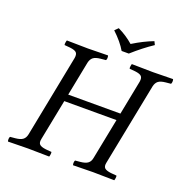

<svg xmlns="http://www.w3.org/2000/svg" viewBox="-141 -946 1060 1082"><g transform="rotate(20 388.5 -405.0)"><path d="M448.2 -696.8Q422.4 -741.7 369.1 -792L389.2 -812Q440.9 -787.1 481.9 -751Q544.9 -790 603 -812L612.8 -792Q552.7 -752 491.2 -696.8ZM603 -568.8Q606.9 -591.8 597.4 -601.8Q587.9 -611.8 559.1 -615.2L524.9 -618.2Q522.9 -622.1 524.4 -633.1Q525.9 -644 527.8 -647Q615.7 -645 654.8 -645Q684.6 -645 774.9 -647Q777.8 -640.1 776.9 -630.6Q775.9 -621.1 772.9 -618.2L742.2 -615.2Q712.4 -612.3 698.7 -601.6Q685.1 -590.8 680.2 -568.8L583 -76.2Q578.1 -53.2 588.1 -43.2Q598.1 -33.2 627 -29.8L661.1 -26.9Q663.1 -22.9 661.6 -12Q660.2 -1 658.2 2Q570.3 0 530.8 0Q501 0 411.1 2Q408.2 -4.9 409.2 -14.4Q410.2 -23.9 413.1 -26.9L443.8 -29.8Q473.6 -32.7 487.8 -43.5Q502 -54.2 505.9 -76.2L554.2 -320.8H241.2L192.9 -76.2Q188 -53.2 198 -43.2Q208 -33.2 236.8 -29.8L271 -26.9Q272.9 -22.9 271.5 -12Q270 -1 268.1 2Q180.2 0 141.1 0Q111.3 0 21 2Q18.1 -4.9 19 -14.4Q20 -23.9 22.9 -26.9L54.2 -29.8Q84 -32.7 97.9 -43.5Q111.8 -54.2 116.2 -76.2L212.9 -568.8Q216.8 -591.8 207.5 -601.8Q198.2 -611.8 168.9 -615.2L134.8 -618.2Q132.8 -622.1 134.5 -633.1Q136.2 -644 138.2 -647Q226.1 -645 265.1 -645Q294.9 -645 384.8 -647Q387.7 -640.1 387 -630.6Q386.2 -621.1 382.8 -618.2L352.1 -615.2Q322.3 -612.3 308.6 -601.6Q294.9 -590.8 290 -568.8L249.5 -362.8H562.5Z"/></g></svg>

Font: Linux Libertine
Style: Italic
Weight: 400
Italic angle: -12°
Designer: Philipp H. Poll
Foundry: Philipp H. Poll
Version: Version 5.1.6 ; ttfautohint (v0.9)